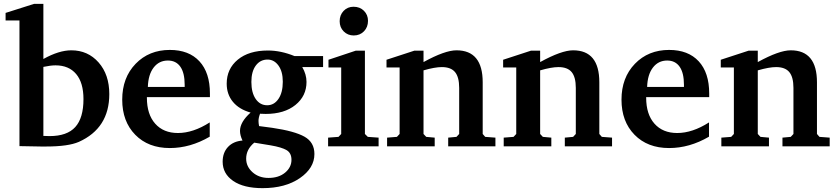

<svg xmlns="http://www.w3.org/2000/svg" viewBox="-20 -759 4336 996"><path d="M9 -653V-692L157 -739H205V-453Q286 -498 350 -498Q436 -498 491.5 -435Q547 -372 547 -271Q547 -94 389 -23Q334 1 219 1H192L81 -1V-653ZM205 -54Q216 -53 237 -53Q328 -53 370.5 -100Q413 -147 413 -245Q413 -330 375 -375Q337 -420 268 -420Q243 -420 205 -412Z M614 -242Q614 -356 683.5 -428Q753 -500 861 -500Q960 -500 1014.5 -441Q1069 -382 1069 -274V-255H742V-252Q742 -166 785 -117.5Q828 -69 903 -69Q982 -69 1068 -124V-50Q967 9 861 9Q749 9 681.5 -60Q614 -129 614 -242ZM747 -308H938V-319Q938 -381 915.5 -413Q893 -445 851 -445Q805 -445 777 -408.5Q749 -372 747 -308Z M1135 80Q1135 33 1162.5 3.5Q1190 -26 1238 -30Q1225 -57 1225 -80Q1225 -126 1280 -175Q1220 -192 1188 -231Q1156 -270 1156 -325Q1156 -402 1213.5 -449.5Q1271 -497 1370 -497Q1437 -497 1508 -468H1656V-411H1548Q1570 -373 1570 -334Q1570 -261 1512.5 -214.5Q1455 -168 1358 -168Q1339 -168 1329 -169Q1321 -148 1321 -132Q1321 -120 1324 -105L1392 -96Q1508 -79 1559.5 -50Q1611 -21 1611 40Q1611 113 1535.5 165Q1460 217 1342 217Q1244 217 1189.5 179.5Q1135 142 1135 80ZM1257 64Q1257 105 1290 134.5Q1323 164 1373 164Q1426 164 1459 136.5Q1492 109 1492 70Q1492 35 1467 20Q1442 5 1384 -5L1299 -19Q1257 16 1257 64ZM1284 -334Q1284 -278 1306.5 -245.5Q1329 -213 1366 -213Q1402 -213 1424.5 -246Q1447 -279 1447 -335Q1447 -388 1424.5 -419Q1402 -450 1368 -450Q1330 -450 1307 -419Q1284 -388 1284 -334Z M1814 -724Q1847 -724 1868 -703Q1889 -682 1889 -651Q1889 -618 1868 -596.5Q1847 -575 1815 -575Q1784 -575 1763 -596Q1742 -617 1742 -649Q1742 -681 1762.5 -702.5Q1783 -724 1814 -724ZM1682 0V-45L1736 -49L1750 -64V-409H1684V-449L1825 -496H1873V-64L1888 -49L1944 -45V0Z M1985 -409V-449L2129 -496H2177V-437Q2288 -498 2348 -498Q2484 -498 2484 -332V-64L2497 -49L2550 -45V0H2305V-45L2348 -49L2362 -64V-303Q2362 -359 2340.5 -385Q2319 -411 2272 -411Q2236 -411 2177 -394V-64L2191 -49L2235 -45V0H1988V-45L2039 -49L2053 -64V-409Z M2590 -409V-449L2734 -496H2782V-437Q2893 -498 2953 -498Q3089 -498 3089 -332V-64L3102 -49L3155 -45V0H2910V-45L2953 -49L2967 -64V-303Q2967 -359 2945.5 -385Q2924 -411 2877 -411Q2841 -411 2782 -394V-64L2796 -49L2840 -45V0H2593V-45L2644 -49L2658 -64V-409Z M3204 -242Q3204 -356 3273.5 -428Q3343 -500 3451 -500Q3550 -500 3604.5 -441Q3659 -382 3659 -274V-255H3332V-252Q3332 -166 3375 -117.5Q3418 -69 3493 -69Q3572 -69 3658 -124V-50Q3557 9 3451 9Q3339 9 3271.5 -60Q3204 -129 3204 -242ZM3337 -308H3528V-319Q3528 -381 3505.5 -413Q3483 -445 3441 -445Q3395 -445 3367 -408.5Q3339 -372 3337 -308Z M3719 -409V-449L3863 -496H3911V-437Q4022 -498 4082 -498Q4218 -498 4218 -332V-64L4231 -49L4284 -45V0H4039V-45L4082 -49L4096 -64V-303Q4096 -359 4074.5 -385Q4053 -411 4006 -411Q3970 -411 3911 -394V-64L3925 -49L3969 -45V0H3722V-45L3773 -49L3787 -64V-409Z"/></svg>

Font: Khartiya
Style: Bold
Weight: 700
Version: Version 1.0.2